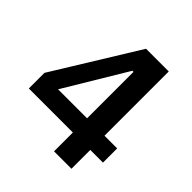

<svg xmlns="http://www.w3.org/2000/svg" viewBox="-187 -836 974 974"><g transform="rotate(45 300.0 -349.0)"><path d="M348 0V-135H32V-247L310 -698H473V-237H564V-135H473V0ZM140 -237H348V-570H340Z"/></g></svg>

Font: IBM Plex Sans Arabic SemiBold
Style: Regular
Weight: 600
Designer: Mike Abbink, Paul van der Laan, Pieter van Rosmalen, Wael Morcos, Khajak Apelian
Foundry: Bold Monday
Version: Version 1.1